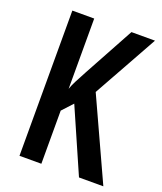

<svg xmlns="http://www.w3.org/2000/svg" viewBox="-133 -800 747 887"><g transform="rotate(20 240.5 -357.0)"><path d="M481 0H361.3L224.1 -313L176.3 -261.2V0H68.8V-713.9H176.3V-368.2Q181.6 -384.8 194.1 -409.4Q206.5 -434.1 225.1 -467.8L359.4 -713.9H475.1L298.8 -397.5Z"/></g></svg>

Font: Open Sans Condensed SemiBold
Style: Regular
Weight: 600
Width: 3
Designer: Monotype Design Team
Foundry: Monotype Imaging Inc.
Version: Version 3.000; ttfautohint (v1.8.4)